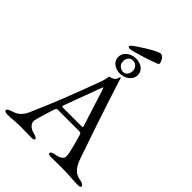

<svg xmlns="http://www.w3.org/2000/svg" viewBox="-276 -1111 1247 1247"><g transform="rotate(45 347.5 -487.5)"><path d="M285 -859C313 -859 465 -910 487 -921C490 -923 491 -927 491 -930C491 -942 475 -980 451 -980C423 -980 294 -896 275 -877C271 -873 271 -870 271 -867C271 -862 278 -859 285 -859ZM361 -844C315 -844 270 -815 270 -769C270 -726 310 -700 353 -700C400 -700 444 -730 444 -777C444 -819 403 -844 361 -844ZM312 -772C312 -798 328 -821 354 -821C381 -821 402 -799 402 -772C402 -747 387 -722 362 -722C334 -722 312 -744 312 -772ZM27 5C60 5 103 -1 147 -1C184 -1 220 1 238 1C255 1 267 -2 267 -10C267 -19 257 -24 234 -30C202 -38 176 -58 176 -87C176 -100 208 -205 217 -231C222 -245 228 -249 234 -249H423C441 -249 447 -248 450 -238C465 -188 489 -105 489 -76C489 -54 472 -38 428 -31C410 -28 395 -21 395 -12C395 -4 407 0 424 0C448 0 490 -1 529 -1C574 -1 640 5 668 5C685 5 697 3 697 -5C697 -14 687 -24 664 -28C624 -35 591 -48 563 -128C530 -223 449 -459 385 -662C382 -670 381 -678 378 -684C377 -686 374 -686 373 -685C369 -679 366 -659 354 -651C342 -643 330 -640 318 -636C316 -615 311 -597 304 -578C236 -393 192 -279 117 -108C95 -58 65 -41 31 -31C9 -24 -2 -17 -2 -8C-2 0 10 5 27 5ZM261 -282C248 -282 240 -282 240 -289C240 -291 241 -294 242 -297L333 -542C337 -553 339 -559 341 -559C344 -559 346 -553 350 -541L428 -297C429 -293 430 -289 430 -287C430 -282 426 -282 416 -282Z"/></g></svg>

Font: EB Garamond
Style: Regular
Weight: 400
Designer: Georg Duffner and Octavio Pardo
Foundry: Georg Duffner
Version: Version 1.000;PS 001.000;hotconv 1.0.88;makeotf.lib2.5.64775